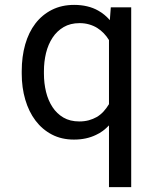

<svg xmlns="http://www.w3.org/2000/svg" viewBox="-20 -558 640 781"><path d="M68.4 -268.6V-258.3Q68.4 -201.7 82.8 -152.6Q97.2 -103.5 124.5 -67.4Q151.9 -31.2 191.2 -10.7Q230.5 9.8 280.8 9.8Q306.6 9.8 329.1 4.9Q351.6 0 370.6 -9.3Q385.7 -16.1 398.7 -25.9Q411.6 -35.6 423.3 -47.9V203.1H513.7V-528.3H430.7L426.8 -476.1Q416.5 -487.8 404.8 -497.6Q393.1 -507.3 379.9 -514.6Q359.4 -526.4 334.7 -532.2Q310.1 -538.1 281.7 -538.1Q231 -538.1 191.2 -518.1Q151.4 -498 124 -462.4Q96.7 -426.8 82.5 -377.2Q68.4 -327.6 68.4 -268.6ZM158.7 -258.3V-268.6Q158.7 -307.1 167.2 -342.3Q175.8 -377.4 193.8 -404.8Q211.4 -431.6 238.8 -447.8Q266.1 -463.9 303.7 -463.9Q324.7 -463.9 342.5 -458.7Q360.4 -453.6 375.5 -444.3Q390.1 -435.1 402.1 -422.6Q414.1 -410.2 423.3 -395V-134.3Q413.6 -118.2 401.4 -104.7Q389.2 -91.3 373.5 -82Q358.9 -73.7 341.3 -68.8Q323.7 -64 302.7 -64Q265.1 -64 238 -79.8Q210.9 -95.7 193.4 -122.6Q175.8 -149.4 167.2 -184.6Q158.7 -219.7 158.7 -258.3Z"/></svg>

Font: RobotoMono Nerd Font
Style: Regular
Weight: 400
Monospace: yes
Designer: Google
Version: Version 3.000;Nerd Fonts 3.2.1